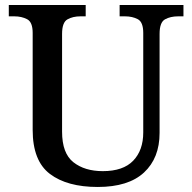

<svg xmlns="http://www.w3.org/2000/svg" viewBox="-20 -734 765 764"><path d="M369 10Q247 10 178.5 -42Q110 -94 110 -217V-603Q110 -646 88 -657.5Q66 -669 37 -669H15V-714H321V-669H300Q270 -669 248.5 -657Q227 -645 227 -599V-210Q227 -124 272 -88.5Q317 -53 389 -53Q470 -53 510 -94.5Q550 -136 550 -207V-603Q550 -646 528.5 -657.5Q507 -669 477 -669H456V-714H710V-669H689Q658 -669 636.5 -657Q615 -645 615 -599V-205Q615 -105 553 -47.5Q491 10 369 10Z"/></svg>

Font: Noto Serif Bengali Medium
Style: Regular
Weight: 500
Designer: Juan Bruce, Universal Thirst, Indian Type Foundry and the Monotype Design Team.
Foundry: Monotype Imaging Inc.
Version: Version 2.003; ttfautohint (v1.8.4.7-5d5b)